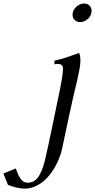

<svg xmlns="http://www.w3.org/2000/svg" viewBox="-231 -804 549 1109"><path d="M-71.3 251.5Q-48.8 251.5 -31.2 239.5Q-13.7 227.5 -1.7 204.8Q10.3 182.1 17.6 159.9Q24.9 137.7 32.2 106.4Q44.4 53.7 71 -74.2Q97.7 -202.1 102.5 -225.6Q132.8 -366.7 132.8 -406.2Q132.8 -434.6 104.5 -434.6Q90.8 -434.6 83 -432.6L84 -454.1Q105.5 -458 127.9 -464.6Q150.4 -471.2 182.6 -482.9Q214.8 -494.6 225.1 -498Q233.4 -486.8 233.4 -454.1Q233.4 -441.4 231.2 -424.1Q229 -406.7 223.6 -381.6Q218.3 -356.4 214.4 -338.4Q210.4 -320.3 202.1 -286.1Q193.8 -252 190.4 -236.8Q176.8 -177.7 128.4 51.8Q119.1 94.7 99.4 136Q79.6 177.2 52 210.9Q24.4 244.6 -12.5 265.1Q-49.3 285.6 -88.9 285.6Q-107.9 285.6 -135.7 279.3Q-163.6 272.9 -185.1 263.7Q-207 210 -211.4 198.2L-139.6 168.9Q-138.7 171.4 -133.8 185.1Q-128.9 198.7 -124.5 207.8Q-120.1 216.8 -112.5 228Q-105 239.3 -94.5 245.4Q-84 251.5 -71.3 251.5ZM254.9 -783.7Q273.9 -783.7 285.9 -771.7Q297.9 -759.8 297.9 -741.2Q297.9 -715.3 277.6 -695.8Q257.3 -676.3 231.9 -676.3Q212.4 -676.3 200.2 -688.2Q188 -700.2 188 -718.8Q188 -744.1 208.7 -763.9Q229.5 -783.7 254.9 -783.7Z"/></svg>

Font: Flanker
Style: Italic
Weight: 400
Italic angle: -12°
Designer: Flanker
Version: Version 2.027